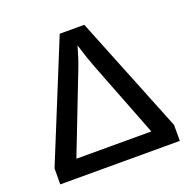

<svg xmlns="http://www.w3.org/2000/svg" viewBox="-123 -810 930 932"><g transform="rotate(-20 342.5 -344.0)"><path d="M650.9 -82.5V0H33.2L33.7 -82.5L280.8 -688H407.7ZM149.4 -90.3H536.6L383.3 -484.9Q374 -509.3 365.5 -534.2Q356.9 -559.1 351.1 -578.4Q345.2 -597.7 342.8 -605.5Q335.4 -578.6 325.7 -548.3Q315.9 -518.1 303.2 -486.3Z"/></g></svg>

Font: Arimo Medium
Style: Regular
Weight: 500
Designer: Steve Matteson
Foundry: Monotype Imaging Inc.
Version: Version 1.33